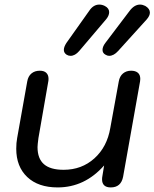

<svg xmlns="http://www.w3.org/2000/svg" viewBox="-20 -809 675 839"><path d="M51 -159Q51 -185 55 -206L99 -453Q103 -476 117.5 -488Q132 -500 154 -500Q173 -500 182.5 -490.5Q192 -481 192 -465Q192 -457 191 -453L148 -206Q144 -176 144 -166Q144 -116 172 -91.5Q200 -67 258 -67Q337 -67 392.5 -117Q448 -167 462 -250L499 -453Q503 -476 517.5 -488Q532 -500 553 -500Q572 -500 582.5 -491Q593 -482 593 -464Q593 -457 592 -453L518 -37Q509 10 464 10Q445 10 435.5 1Q426 -8 426 -25Q426 -33 427 -37L435 -86Q350 10 232 10Q147 10 99 -35.5Q51 -81 51 -159ZM428 -591Q428 -605 440 -621L546 -761Q567 -789 592 -789Q603 -789 615 -783Q635 -771 635 -754Q635 -740 621 -724L496 -586Q477 -565 457 -565Q449 -565 441 -570Q428 -577 428 -591ZM259 -591Q259 -604 270 -621L370 -762Q388 -789 414 -789Q426 -789 438 -783Q457 -773 457 -756Q457 -741 444 -725L326 -586Q308 -565 288 -565Q279 -565 271 -570Q259 -578 259 -591Z"/></svg>

Font: Kodchasan Medium
Style: Italic
Weight: 500
Italic angle: -10°
Version: Version 1.000; ttfautohint (v1.6)